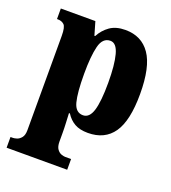

<svg xmlns="http://www.w3.org/2000/svg" viewBox="-140 -649 869 977"><g transform="rotate(20 295.0 -161.0)"><path d="M8 224V166H21Q29 166 42 162Q55 158 66 144.5Q77 131 77 104V-407Q77 -454 64 -466.5Q51 -479 29 -479H25V-536H212L233 -464H237Q256 -500 288.5 -523Q321 -546 372 -546Q460 -546 506.5 -478.5Q553 -411 553 -265Q553 -120 507 -54Q461 12 370 12Q326 12 298 -4Q270 -20 251 -50H246Q247 -26 248.5 1.5Q250 29 250 60V102Q250 130 260.5 144Q271 158 284 162Q297 166 304 166H336V224ZM316 -64Q351 -64 366 -113Q381 -162 381 -263Q381 -360 366.5 -414Q352 -468 319 -468Q277 -468 263.5 -414Q250 -360 250 -265Q250 -162 263 -113Q276 -64 316 -64Z"/></g></svg>

Font: Noto Serif Tamil Condensed Black
Style: Italic
Weight: 900
Width: 3
Italic angle: -12°
Designer: Indian Type Foundry, Tom Grace, and the Monotype Design Team
Foundry: Monotype Imaging Inc.
Version: Version 2.003; ttfautohint (v1.8.4.7-5d5b)